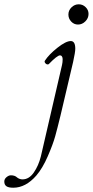

<svg xmlns="http://www.w3.org/2000/svg" viewBox="-169 -608 434 898"><path d="M195.8 -493.2Q177.2 -493.2 164.1 -507.1Q150.9 -521 150.9 -540Q150.9 -559.6 165.5 -573.7Q180.2 -587.9 199.2 -587.9Q217.8 -587.9 231.4 -574.7Q245.1 -561.5 245.1 -543Q245.1 -522.9 230.2 -508.1Q215.3 -493.2 195.8 -493.2ZM-106.9 270Q-129.4 270 -139.2 262.9Q-148.9 255.9 -148.9 241.2Q-148.9 229 -138.4 220.5Q-127.9 211.9 -118.2 211.9Q-99.1 211.9 -88.9 222.2Q-77.1 231 -64 231Q-33.2 231 -11 199Q11.2 167 22 124L121.1 -304.2Q124 -315.9 124 -331.1Q124 -338.9 120.8 -344Q117.7 -349.1 111.8 -349.1Q98.6 -349.1 59.1 -308.1Q55.7 -305.7 50.5 -307.1Q45.4 -308.6 41.7 -314.2Q38.1 -319.8 41 -324.2Q59.6 -353 99.4 -384.5Q139.2 -416 162.1 -416Q183.1 -416 183.1 -379.9Q183.1 -364.3 172.9 -317.9L113.8 -66.9Q99.6 -8.3 89.1 29.5Q78.6 67.4 54.4 123Q30.3 178.7 1 212.9Q-48.8 270 -106.9 270Z"/></svg>

Font: Junicode SmCond Light
Style: Italic
Weight: 300
Width: 4
Italic angle: -11°
Designer: Peter S. Baker
Version: Version 2.206